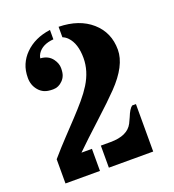

<svg xmlns="http://www.w3.org/2000/svg" viewBox="-130 -810 823 910"><g transform="rotate(-20 281.5 -354.5)"><path d="M44.9 0V-122.1Q84 -167.5 120.4 -205.8Q156.7 -244.1 188.2 -277.8Q219.7 -311.5 245.6 -342Q271.5 -372.6 290 -402.3Q328.6 -464.8 328.6 -529.8Q328.6 -602.5 293.9 -638.7Q282.7 -650.4 268.1 -656.2V-709Q371.1 -707 433.1 -652.6Q495.1 -598.1 495.1 -511.2Q495.1 -431.2 405.8 -338.9Q366.7 -298.3 291.3 -229.2Q215.8 -160.2 166 -111.3H218.8V0ZM263.7 -111.3H312.5Q398.4 -111.3 425.3 -163.1Q432.6 -177.2 438.5 -191.4Q453.1 -228.5 468.3 -239.3H487.3V0H263.7ZM224.6 -661.6Q167 -657.2 143.6 -620.6Q136.7 -609.9 135.3 -598.1Q175.8 -595.7 196.3 -566.9Q212.4 -544.4 212.4 -521.2Q212.4 -498 207 -484.4Q201.7 -470.7 191.4 -460.4Q170.9 -439 142.8 -439Q114.7 -439 98.6 -446.3Q82.5 -453.6 71.3 -466.8Q48.3 -493.2 48.3 -530.8Q48.3 -568.4 60.8 -597.4Q73.2 -626.5 96.2 -649.4Q145 -698.2 224.6 -709Z"/></g></svg>

Font: Stardos Stencil
Style: Bold
Weight: 700
Designer: vernon adams
Foundry: vernon adams
Version: Version 1.000